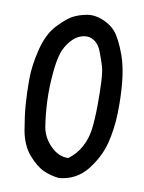

<svg xmlns="http://www.w3.org/2000/svg" viewBox="-87 -821 673 897"><g transform="rotate(10 250.0 -372.0)"><path d="M254.9 15.6Q216.3 11.7 181.6 -3.9Q146.5 -19.5 108.9 -62.5Q89.8 -84.5 77.4 -112.8Q64.9 -141.1 58.6 -176.3Q46.9 -244.1 43 -296.9Q39.1 -349.1 39.1 -413.6Q39.1 -478.5 58.1 -555.7Q77.1 -633.8 117.7 -677.7Q124.5 -684.6 130.9 -690.9Q137.2 -697.3 143.1 -702.9Q148.9 -708.5 154.8 -713.4Q160.6 -718.3 166 -722.4Q171.4 -726.6 176.5 -730Q181.6 -733.4 187 -736.3Q215.3 -751.5 253.4 -758.3Q272.9 -761.7 293.5 -758.3Q314 -754.9 335.4 -745.1Q378.9 -725.6 401.9 -689.5Q409.2 -677.7 416.3 -664.1Q423.3 -650.4 429.9 -634.8Q436.5 -619.1 442.9 -601.6Q461.9 -547.9 468.8 -477.5Q475.6 -407.7 473.6 -331.5Q471.7 -255.4 454.6 -188Q437.5 -119.6 389.2 -57.1Q339.4 7.3 256.8 15.6H255.9ZM282.7 -84Q320.3 -112.3 340.8 -150.9Q352.1 -171.4 358.6 -192.9Q365.2 -214.4 368.2 -237.3Q374 -284.7 374.5 -348.6Q375 -413.1 372.6 -461.4Q370.1 -509.3 362.8 -534.2Q355 -560.5 340.8 -597.7Q328.1 -632.3 305.2 -647Q293.9 -654.3 282 -657Q270 -659.7 256.3 -657.2Q229 -652.8 205.6 -630.9Q181.2 -608.4 165.5 -572.8Q160.6 -561 156.5 -545.4Q152.3 -529.8 148.9 -509.8Q145.5 -489.7 143.6 -466.3Q140.1 -430.7 139.2 -396.5Q138.2 -362.3 139.6 -329.6Q141.1 -296.4 144 -266.6Q147 -236.8 151.4 -209.5Q159.7 -158.2 200.2 -118.7Q238.8 -81.5 282.7 -84Z"/></g></svg>

Font: NaikaiFont
Style: Bold
Weight: 700
Version: Version 1.89